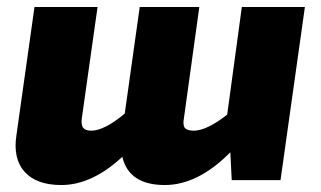

<svg xmlns="http://www.w3.org/2000/svg" viewBox="-20 -517 921 551"><path d="M855 -497 785 0H645L641 -80Q548 14 453 14Q350 14 331 -67Q244 14 156 14Q85 14 51 -23.5Q17 -61 27 -128L79 -497H260L215 -179Q212 -158 219 -150Q226 -142 242 -142Q279 -142 338 -191L381 -497H552L508 -179Q504 -158 510.5 -150Q517 -142 536 -142Q573 -142 632 -188L674 -497Z"/></svg>

Font: Ezarion Extra Bold
Style: Italic
Weight: 800
Italic angle: -8°
Designer: Natanael Gama
Version: Version 1.001;PS 001.001;hotconv 1.0.70;makeotf.lib2.5.58329